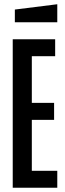

<svg xmlns="http://www.w3.org/2000/svg" viewBox="-20 -885 305 905"><path d="M40 0V-700H240V-620H130V-400H235V-320H130V-80H250V0ZM50 -780V-840L250 -865V-780Z"/></svg>

Font: Tektur Condensed
Style: Regular
Weight: 400
Width: 3
Designer: Adam Jagosz
Foundry: Adam Jagosz
Version: Version 1.005;gftools[0.9.30]